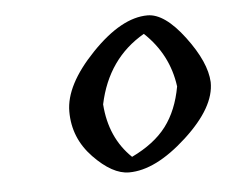

<svg xmlns="http://www.w3.org/2000/svg" viewBox="-35 -796 479 403"><g transform="rotate(-5 204.5 -594.5)"><path d="M278 -719Q200 -674 180 -579Q185 -508 231 -464Q279 -487 304 -520Q329 -553 338 -603Q329 -671 278 -719ZM289 -757Q325 -757 366 -702.5Q407 -648 409 -606Q410 -553 344 -492.5Q278 -432 222 -432Q187 -432 147.5 -473Q108 -514 108 -570Q108 -626 171 -691.5Q234 -757 289 -757Z"/></g></svg>

Font: Tillana
Style: Regular
Weight: 400
Designer: Lipi Raval (Devanagari, Latin), Jonny Pinhorn (Latin)
Foundry: Indian Type Foundry
Version: Version 2.003;PS 1.0;hotconv 1.0.79;makeotf.lib2.5.61930; tt